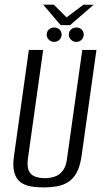

<svg xmlns="http://www.w3.org/2000/svg" viewBox="-20 -810 453 842"><path d="M170.7 12Q140 12 113.8 7.2Q87.6 2.4 69.1 -11.7Q50.6 -25.9 42.8 -53.4Q34.9 -80.9 41.5 -126.7L106.5 -591H169.3L102.3 -113.6Q97.8 -78.4 107 -60Q116.2 -41.6 135 -35.2Q153.8 -28.7 175.9 -28.7Q198.7 -28.7 219 -35.2Q239.4 -41.6 254.3 -60Q269.2 -78.4 273.8 -113.6L340.8 -591H402.9L337.9 -127Q331.4 -81.2 316.4 -53.5Q301.3 -25.9 279.1 -11.7Q256.8 2.4 229.1 7.2Q201.4 12 170.7 12ZM217.6 -626.3Q203.9 -626.3 194.4 -635.7Q184.8 -645 184.8 -658.4Q184.8 -671.7 194.4 -680.6Q203.9 -689.4 217.6 -689.4Q231.4 -689.4 240.8 -680.6Q250.2 -671.7 250.2 -658.4Q250.2 -645 240.8 -635.7Q231.4 -626.3 217.6 -626.3ZM314.6 -626.3Q300.9 -626.3 291.4 -635.7Q281.8 -645 281.8 -658.4Q281.8 -671.7 291.4 -680.6Q300.9 -689.4 314.6 -689.4Q328.4 -689.4 337.8 -680.6Q347.1 -671.7 347.1 -658.4Q347.1 -645 337.8 -635.7Q328.4 -626.3 314.6 -626.3ZM245.9 -699.8 169.5 -789.5H216L271.9 -733.7L345.5 -789.2H390.7L287.6 -699.8Z"/></svg>

Font: Alumni Sans SC Thin
Style: Italic
Weight: 100
Italic angle: -8°
Designer: Robert E. Leuschke
Foundry: Robert E. Leuschke
Version: Version 1.016